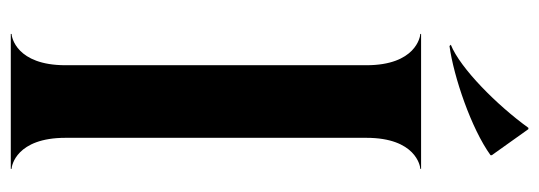

<svg xmlns="http://www.w3.org/2000/svg" viewBox="-350 -674 1024 365"><g transform="rotate(90 162.5 -492.0)"><path d="M45 0H301.5V-1.5C296 -1.5 242.5 -10.5 242.5 -104V-676C242.5 -769.5 296 -778.5 301.5 -778.5V-780H45V-778.5C50.5 -778.5 104.5 -769.5 104.5 -676V-104C104.5 -10.5 50.5 -1.5 45 -1.5ZM223.5 -984C181 -925 110.5 -854.5 65.5 -836.5L68 -834C126.5 -842 225 -875.5 275.5 -912V-914.5L226 -984Z"/></g></svg>

Font: Beautique Display
Style: Bold
Weight: 700
Designer: Nhat-Quang Ngo
Version: Version 1.100;Glyphs 3.2.3 (3260)